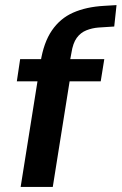

<svg xmlns="http://www.w3.org/2000/svg" viewBox="-20 -733 477 753"><path d="M61 0 127 -414H46L59 -501H190L132 -450L139 -489Q151 -566 183.5 -613.5Q216 -661 267 -683.5Q318 -706 387 -710L437 -713L428 -629L366 -625Q341 -623 318.5 -614Q296 -605 281 -584.5Q266 -564 260 -525L251 -476L227 -501H389L375 -414H253L187 0Z"/></svg>

Font: Nunito Sans 7pt Condensed
Style: Bold Italic
Weight: 700
Width: 3
Italic angle: -9°
Designer: Vernon Adams
Foundry: Vernon Adams
Version: Version 3.101;gftools[0.9.27]